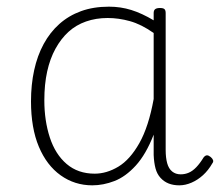

<svg xmlns="http://www.w3.org/2000/svg" viewBox="-20 -539 662 576"><path d="M257 17Q204 17 162 -13Q120 -43 96.5 -99Q73 -155 73 -235Q73 -285 82.5 -328.5Q92 -372 111 -407Q130 -442 158 -467Q186 -492 223 -505.5Q260 -519 307 -519Q342 -519 374 -509Q406 -499 441 -478V-500Q441 -508 445.5 -511.5Q450 -515 460 -515Q470 -515 473.5 -511.5Q477 -508 477 -500V-89Q477 -66 481.5 -49.5Q486 -33 496.5 -24.5Q507 -16 522 -16Q535 -16 546.5 -21Q558 -26 569 -37.5Q580 -49 591 -67Q596 -73 601 -73Q606 -73 612 -68Q617 -64 619 -59Q621 -54 617 -49Q605 -28 589 -13.5Q573 1 554.5 9Q536 17 518 17Q500 17 486 11.5Q472 6 461.5 -5.5Q451 -17 446.5 -34Q442 -51 441 -74Q441 -89 441 -104.5Q441 -120 441 -135Q418 -76 387.5 -42.5Q357 -9 323.5 4Q290 17 257 17ZM113 -238Q113 -177 129.5 -126.5Q146 -76 180 -47Q214 -18 264 -18Q300 -18 335 -39Q370 -60 398 -109.5Q426 -159 441 -242V-440Q404 -466 370 -475.5Q336 -485 303 -485Q268 -485 238 -474.5Q208 -464 185.5 -443.5Q163 -423 146.5 -393Q130 -363 121.5 -324.5Q113 -286 113 -238Z"/></svg>

Font: Playwrite NG Modern Thin
Style: Regular
Weight: 250
Designer: Veronika Burian, José Scaglione
Foundry: TypeTogether
Version: Version 1.002